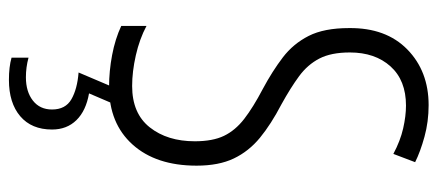

<svg xmlns="http://www.w3.org/2000/svg" viewBox="-302 -528 1004 441"><g transform="rotate(90 200.5 -308.0)"><path d="M361 -257Q361 -164 312.5 -110Q264 -56 180 -56Q144 -56 107 -63Q70 -70 40 -84V-142Q70 -126 107.5 -117.5Q145 -109 178 -109Q241 -109 273 -149.5Q305 -190 305 -253Q305 -294 292.5 -320Q280 -346 253.5 -366.5Q227 -387 185 -409Q144 -431 112.5 -455Q81 -479 63 -514.5Q45 -550 45 -607Q44 -692 94 -741Q144 -790 222 -790Q260 -790 294.5 -780.5Q329 -771 353 -759L334 -709Q304 -725 275.5 -731.5Q247 -738 223 -738Q165 -738 133 -702.5Q101 -667 101 -609Q101 -566 115 -539Q129 -512 155.5 -492.5Q182 -473 220 -452Q266 -428 297 -402.5Q328 -377 344.5 -342.5Q361 -308 361 -257ZM278 75Q278 122 247.5 148Q217 174 164 174Q134 174 113 168V129Q135 135 158 135Q191 135 211.5 119Q232 103 232 75Q232 44 208.5 30.5Q185 17 147 14L181 -66H219L195 -10Q235 -3 256.5 19Q278 41 278 75Z"/></g></svg>

Font: Noto Sans Malayalam UI ExtraCondensed Light
Style: Regular
Weight: 300
Width: 2
Designer: Jelle Bosma - Monotype Design Team
Foundry: Monotype Imaging Inc.
Version: Version 2.104; ttfautohint (v1.8.4.7-5d5b)